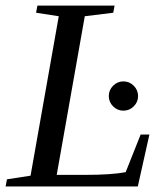

<svg xmlns="http://www.w3.org/2000/svg" viewBox="-32 -675 608 695"><path d="M173.3 -42H277.8Q370.6 -42 422.9 -51.8L477.1 -188H508.8L466.8 0H-11.7L-6.8 -25.9L78.6 -39.1L180.7 -616.2L98.6 -628.9L103.5 -654.8H382.8L377.9 -628.9L274.9 -616.2ZM467.8 -327.1Q467.8 -305.7 452.1 -290Q436.5 -274.4 414.6 -274.4Q393.1 -274.4 377.4 -290Q361.8 -305.7 361.8 -327.1Q361.8 -349.1 377.4 -364.7Q393.1 -380.4 414.6 -380.4Q436.5 -380.4 452.1 -364.7Q467.8 -349.1 467.8 -327.1Z"/></svg>

Font: Tinos
Style: Italic
Weight: 400
Italic angle: -16.333°
Designer: Steve Matteson
Foundry: Monotype Imaging Inc.
Version: Version 1.32